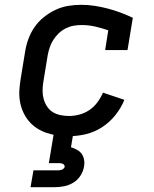

<svg xmlns="http://www.w3.org/2000/svg" viewBox="-20 -558 640 798"><path d="M267 8Q243 8 219.5 5Q196 2 174 -5.5Q152 -13 133.5 -25Q115 -37 100.5 -54Q86 -71 76.5 -92Q67 -113 63 -136Q59 -159 60.5 -183Q62 -207 66 -231L84 -341Q88 -368 97.5 -394.5Q107 -421 123 -444.5Q139 -468 162 -486.5Q185 -505 210.5 -517Q236 -529 263 -533.5Q290 -538 318 -538Q347 -538 375 -533.5Q403 -529 429.5 -522Q456 -515 481.5 -505.5Q507 -496 532 -484L510 -350H417L430 -432Q404 -441 376 -447.5Q348 -454 319 -454Q302 -454 285.5 -451Q269 -448 253 -440Q237 -432 224 -419.5Q211 -407 201.5 -392Q192 -377 186.5 -360.5Q181 -344 178 -327L160 -217Q157 -199 157 -181Q157 -163 161.5 -146.5Q166 -130 175.5 -115.5Q185 -101 199.5 -92Q214 -83 231.5 -79.5Q249 -76 267 -76Q289 -76 311 -82Q333 -88 352 -101Q371 -114 385 -133Q399 -152 408 -173L497 -143Q483 -109 459.5 -79.5Q436 -50 404.5 -29.5Q373 -9 337.5 -0.5Q302 8 267 8ZM107 220 119 150H219Q223 150 227.5 149.5Q232 149 236.5 147.5Q241 146 244.5 142.5Q248 139 249 135Q249 131 246.5 127.5Q244 124 240.5 122.5Q237 121 232.5 120.5Q228 120 224 120H183L203 0H284L275 54Q288 58 300 64.5Q312 71 319.5 81.5Q327 92 329.5 106Q332 120 329 135Q326 154 314.5 172Q303 190 285 201Q267 212 247 216Q227 220 207 220Z"/></svg>

Font: Iosevka Slab Medium Extended
Style: Italic
Weight: 500
Width: 7
Italic angle: -9°
Monospace: yes
Designer: Belleve Invis
Foundry: Belleve Invis
Version: Version 11.1.0; ttfautohint (v1.8.3)